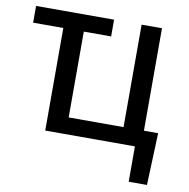

<svg xmlns="http://www.w3.org/2000/svg" viewBox="-78 -605 825 838"><g transform="rotate(10 335.0 -186.0)"><path d="M636.2 -74.2 627.4 156.7H546.4V0H148.9V-454.6H15.1V-528.8H360.8V-454.6H239.7V-74.2H482.9V-528.3H573.2V-74.2Z"/></g></svg>

Font: LXGW WenKai Screen
Style: Regular
Weight: 400
Designer: LXGW / Fontworks Inc.
Foundry: LXGW / Fontworks Inc.
Version: Version 1.510;January 18,2025